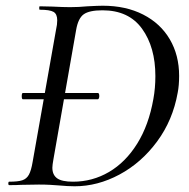

<svg xmlns="http://www.w3.org/2000/svg" viewBox="-20 -647 660 671"><path d="M56 -311Q56 -322 60 -322H322Q327 -322 327 -311Q327 -307 325.5 -303.5Q324 -300 322 -300H60Q56 -300 56 -311ZM185 1Q173 0 155.5 -1Q138 -2 116 -2L54 -1Q39 0 12 0Q9 0 9 -6Q9 -12 12 -12Q43 -12 58 -17Q73 -22 81 -36.5Q89 -51 94 -81L176 -544Q180 -561 180 -576Q180 -598 167 -605.5Q154 -613 119 -613Q117 -613 117 -619Q117 -625 119 -625L163 -624Q201 -622 225 -622Q255 -622 286 -625Q324 -627 339 -627Q420 -627 480.5 -596Q541 -565 573.5 -509.5Q606 -454 606 -382Q606 -348 601 -323Q584 -227 529 -152.5Q474 -78 397.5 -37Q321 4 241 4Q217 4 185 1ZM516 -301Q523 -339 523 -381Q523 -482 476.5 -546.5Q430 -611 338 -611Q292 -611 272.5 -597Q253 -583 246 -542L167 -92Q163 -70 163 -61Q163 -36 179.5 -24Q196 -12 235 -12Q303 -12 361 -46Q419 -80 459.5 -145Q500 -210 516 -301Z"/></svg>

Font: Cormorant Infant Medium
Style: Italic
Weight: 500
Italic angle: -10°
Designer: Christian Thalmann (Catharsis Fonts)
Foundry: Catharsis Fonts
Version: Version 4.000